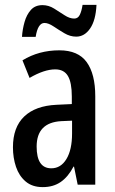

<svg xmlns="http://www.w3.org/2000/svg" viewBox="-20 -756 470 786"><path d="M223 -550Q300 -550 335 -501.5Q370 -453 370 -362V0H298L283 -74H281Q259 -32 228.5 -11Q198 10 155 10Q112 10 85 -13Q58 -36 45.5 -73Q33 -110 33 -153Q33 -235 79 -279Q125 -323 211 -327L274 -330V-361Q274 -418 258 -445Q242 -472 206 -472Q161 -472 101 -437L72 -509Q139 -550 223 -550ZM230 -260Q130 -254 130 -156Q130 -67 190 -67Q229 -67 252 -105Q275 -143 275 -210V-262ZM70 -605Q72 -636 80.5 -666Q89 -696 106.5 -715.5Q124 -735 154 -735Q179 -735 201.5 -721Q224 -707 244.5 -693.5Q265 -680 284 -680Q299 -680 306.5 -695Q314 -710 318 -736H375Q372 -673 349 -639.5Q326 -606 292 -606Q267 -606 243.5 -620Q220 -634 199 -648Q178 -662 162 -662Q135 -662 126 -605Z"/></svg>

Font: Noto Sans Ethiopic ExtraCondensed Medium
Style: Regular
Weight: 500
Width: 2
Designer: Monotype Design Team
Foundry: Monotype Imaging Inc.
Version: Version 2.102; ttfautohint (v1.8.4.7-5d5b)